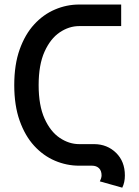

<svg xmlns="http://www.w3.org/2000/svg" viewBox="-20 -743 624 861"><path d="M335 -626Q289.6 -626 247.8 -597.9Q206.1 -569.8 179.7 -511.2Q153.3 -452.6 153.3 -361.3Q153.3 -270 179.7 -211.4Q206.1 -152.8 247.8 -124.8Q289.6 -96.7 335 -96.7H402.8Q460.9 -96.2 500.5 -57.6Q540 -19 540 43.9Q540 75.2 528.3 98.6L427.7 70.3Q430.2 65.9 432.9 57.9Q435.5 49.8 435.5 43.9Q435.5 22.5 423.8 11.2Q412.1 0 392.6 0H335Q278.8 0 226.6 -22.2Q174.3 -44.4 133.3 -89.1Q92.3 -133.8 68.1 -201.9Q43.9 -270 43.9 -361.3Q43.9 -453.1 68.1 -521Q92.3 -588.9 133.3 -633.5Q174.3 -678.2 226.6 -700.4Q278.8 -722.7 335 -722.7H523.4V-626Z"/></svg>

Font: Giphurs Medium
Style: Regular
Weight: 500
Version: Version 0.920; ttfautohint (v1.8.4.7-5d5b)